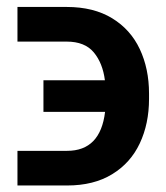

<svg xmlns="http://www.w3.org/2000/svg" viewBox="-20 -539 487 563"><path d="M288.1 -210.9H107.4V-303.7H287.6Q281.2 -354 254.9 -385.5Q228.5 -417 175.8 -417H31.2V-518.6H175.8Q254.4 -518.6 308.6 -485.6Q362.8 -452.6 389.9 -395Q417 -337.4 417 -264.6V-249Q417 -176.3 389.9 -118.7Q362.8 -61 308.8 -28.1Q254.9 4.9 176.8 4.9H31.2V-96.7H176.8Q274.4 -96.7 288.1 -210.9Z"/></svg>

Font: Pretendard GOV SemiBold
Style: Regular
Weight: 600
Designer: Base glyphs from Inter by Rasmus Andersson; Hangeul glyphs from Noto Sans CJK(Source Han Sans) by Jang Soo-young and Kan
Foundry: Kil Hyung-jin
Version: Version 1.309